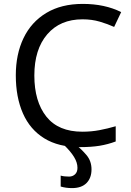

<svg xmlns="http://www.w3.org/2000/svg" viewBox="-20 -744 672 984"><path d="M403 -645Q288 -645 222 -568Q156 -491 156 -357Q156 -224 217.5 -146.5Q279 -69 402 -69Q448 -69 490 -77Q532 -85 573 -97V-19Q533 -4 490.5 3Q448 10 389 10Q280 10 207 -35Q134 -80 97.5 -163Q61 -246 61 -358Q61 -466 100.5 -548.5Q140 -631 217 -677.5Q294 -724 404 -724Q517 -724 601 -682L565 -606Q532 -621 491.5 -633Q451 -645 403 -645ZM377 116Q377 89 359.5 60.5Q342 32 309 0H371Q397 20 423 50.5Q449 81 449 124Q449 168 423.5 194Q398 220 349 220Q318 220 291 212V156Q308 161 334 161Q352 161 364.5 149.5Q377 138 377 116Z"/></svg>

Font: Noto Sans
Style: Regular
Weight: 400
Designer: Monotype Design Team
Foundry: Monotype Imaging Inc.
Version: Version 1.902